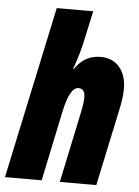

<svg xmlns="http://www.w3.org/2000/svg" viewBox="-67 -802 613 844"><g transform="rotate(5 239.5 -380.0)"><path d="M149 -760H310L280 -622Q270 -574 244 -500H247Q269 -532 296.5 -547.5Q324 -563 360 -563Q413 -563 443.5 -527.5Q474 -492 474 -431Q474 -400 465 -353L390 0H229L294 -308Q304 -353 304 -383Q304 -398 297 -408Q290 -418 275 -418Q237 -418 214 -310L149 0H-13Z"/></g></svg>

Font: Noto Sans UI CondBlack
Style: Italic
Weight: 900
Width: 3
Italic angle: -12°
Designer: Monotype Design Team
Foundry: Monotype Imaging Inc.
Version: Version 1.001